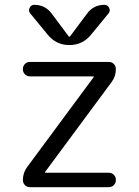

<svg xmlns="http://www.w3.org/2000/svg" viewBox="-20 -777 576 797"><path d="M93 -84 369 -457V-459Q369 -460 368 -460H105Q92 -460 83.5 -468.5Q75 -477 75 -490Q75 -503 83.5 -511.5Q92 -520 105 -520H431Q444 -520 452.5 -511.5Q461 -503 461 -490Q461 -460 443 -436L167 -63V-61Q167 -60 168 -60H431Q444 -60 452.5 -51.5Q461 -43 461 -30Q461 -17 452.5 -8.5Q444 0 431 0H105Q92 0 83.5 -8.5Q75 -17 75 -30Q75 -60 93 -84ZM414 -757Q427 -757 433 -744.5Q439 -732 431 -722L358 -633Q323 -590 268 -590Q213 -590 178 -633L105 -722Q97 -732 103 -744.5Q109 -757 122 -757Q168 -757 195 -720L266 -625H268H270L341 -720Q368 -757 414 -757Z"/></svg>

Font: Rounded Mplus 1c
Style: Regular
Weight: 400
Version: Version 1.059.20150529